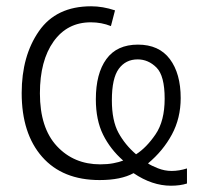

<svg xmlns="http://www.w3.org/2000/svg" viewBox="-20 -563 640 611"><path d="M575 21V-27Q550 -19 526 -19Q504 -19 482.5 -27.5Q461 -36 451 -43Q499 -83 527 -135Q555 -187 555 -251Q555 -329 520.5 -375Q486 -421 419 -421Q352 -421 318.5 -375Q285 -329 285 -247Q285 -181 308 -134.5Q331 -88 372 -52Q359 -47 340.5 -43.5Q322 -40 299 -40Q215 -40 161 -98Q107 -156 107 -266Q107 -370 150.5 -431Q194 -492 269 -492Q303 -492 333 -480L346 -530Q307 -543 270 -543Q159 -543 104 -464Q49 -385 49 -267Q49 -138 114 -64Q179 10 297 10Q365 10 405 -12Q464 28 524 28Q553 28 575 21ZM336 -244Q336 -314 358 -344Q380 -374 418 -374Q452 -374 478 -348Q504 -322 504 -249Q504 -178 475 -135.5Q446 -93 413 -72Q378 -102 357 -140.5Q336 -179 336 -244Z"/></svg>

Font: Noto Sans Mono UI Light
Style: Regular
Weight: 300
Designer: Monotype Design team
Foundry: Monotype Imaging Inc.
Version: 1.000